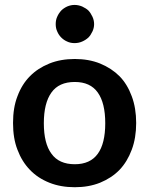

<svg xmlns="http://www.w3.org/2000/svg" viewBox="-20 -764 614 791"><path d="M288.1 -521Q345.7 -521 392.1 -502.4Q439.5 -482.9 472.2 -450.2Q504.4 -417.5 522.9 -367.2Q541 -318.8 541 -257.3Q541 -195.8 522.9 -147.5Q504.4 -97.7 472.2 -64Q439.9 -30.8 392.1 -11.2Q345.7 7.3 288.1 7.3Q230 7.3 183.6 -11.2Q135.7 -30.3 103.5 -64Q70.3 -98.1 51.8 -147.5Q33.7 -193.8 33.7 -257.3Q33.7 -320.8 51.8 -367.2Q70.3 -417 103.5 -450.2Q136.2 -483.4 183.6 -502.4Q230 -521 288.1 -521ZM288.1 -87.4Q351.6 -87.4 382.8 -130.4Q413.6 -172.9 413.6 -256.3Q413.6 -339.8 382.8 -382.8Q352.1 -426.3 288.1 -426.3Q222.7 -426.3 191.9 -382.8Q160.6 -339.4 160.6 -256.3Q160.6 -172.9 191.9 -130.9Q222.7 -87.4 288.1 -87.4ZM367.7 -664.6Q367.7 -648.9 360.8 -634.3Q353.5 -618.7 344.2 -609.4Q333 -599.1 318.4 -592.8Q304.2 -586.4 287.1 -586.4Q270 -586.4 256.8 -592.8Q243.2 -598.6 232.4 -609.4Q221.7 -620.1 215.8 -634.3Q209.5 -647.5 209.5 -664.6Q209.5 -682.1 215.8 -695.3Q221.7 -709 232.4 -720.7Q242.2 -730.5 256.8 -737.3Q272 -743.7 287.1 -743.7Q302.7 -743.7 318.4 -737.3Q335 -729.5 344.2 -720.7Q353.5 -710.9 360.8 -695.3Q367.7 -680.7 367.7 -664.6Z"/></svg>

Font: Lato-SemiBold
Style: Bold
Weight: 500
Designer: Lukasz Dziedzic with Adam Twardoch and Botio Nikoltchev
Foundry: tyPoland Lukasz Dziedzic
Version: ""